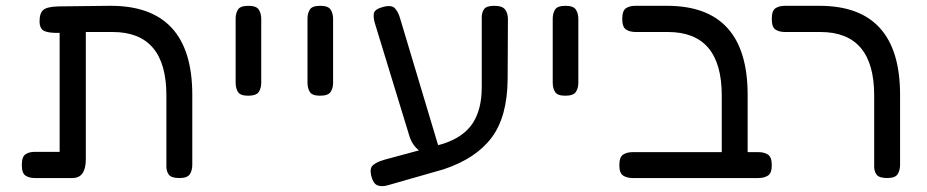

<svg xmlns="http://www.w3.org/2000/svg" viewBox="-20 -602 3188 660"><path d="M100 10Q80 10 67.5 1.5Q55 -7 55 -35Q55 -63 67.5 -71.5Q80 -80 99 -80H185V-489Q148 -488 132 -495.5Q116 -503 116 -529Q116 -557 129 -568Q142 -579 181 -580L355 -582Q641 -585 641 -276V-36Q641 -16 632.5 -3Q624 10 597 10Q569 10 560.5 -1.5Q552 -13 552 -29V-274Q552 -492 367 -492H275V-55Q275 10 229 10Z M833 -273Q806 -273 798 -286Q790 -299 790 -318V-538Q790 -556 798 -569Q806 -582 834 -582Q861 -582 869.5 -569Q878 -556 878 -537V-317Q878 -299 869.5 -286Q861 -273 833 -273Z M1080 -273Q1053 -273 1045 -286Q1037 -299 1037 -318V-538Q1037 -556 1045 -569Q1053 -582 1081 -582Q1108 -582 1116.5 -569Q1125 -556 1125 -537V-317Q1125 -299 1116.5 -286Q1108 -273 1080 -273Z M1316 34Q1294 41 1278.5 35.5Q1263 30 1256 2Q1250 -24 1262.5 -34.5Q1275 -45 1298 -52L1420 -85Q1410 -93 1402 -104Q1394 -115 1388 -132L1269 -521Q1263 -540 1265 -555Q1267 -570 1296 -578Q1326 -586 1337.5 -573.5Q1349 -561 1355 -540L1486 -103L1504 -108Q1574 -131 1605 -178.5Q1636 -226 1636 -302V-543Q1636 -559 1644 -570.5Q1652 -582 1679 -582Q1707 -582 1716.5 -569Q1726 -556 1726 -536L1725 -330Q1724 -201 1670 -129Q1616 -57 1505 -20Z M1923 -273Q1896 -273 1888 -286Q1880 -299 1880 -318V-538Q1880 -556 1888 -569Q1896 -582 1924 -582Q1951 -582 1959.5 -569Q1968 -556 1968 -537V-317Q1968 -299 1959.5 -286Q1951 -273 1923 -273Z M2155 10Q2135 10 2122 1.5Q2109 -7 2109 -34Q2109 -62 2122 -70.5Q2135 -79 2154 -79H2461V-274Q2461 -492 2276 -492H2165Q2145 -492 2132 -500.5Q2119 -509 2119 -537Q2119 -565 2131.5 -573.5Q2144 -582 2164 -582H2273Q2550 -582 2550 -276V-79H2588Q2607 -79 2620 -70.5Q2633 -62 2633 -34Q2633 -7 2620 1.5Q2607 10 2587 10Z M3030 10Q3002 10 2993.5 -1.5Q2985 -13 2985 -29V-274Q2985 -492 2800 -492H2679Q2658 -492 2645.5 -500.5Q2633 -509 2633 -537Q2633 -565 2645.5 -573.5Q2658 -582 2678 -582H2797Q3074 -582 3074 -276V-36Q3074 -16 3065.5 -3Q3057 10 3030 10Z"/></svg>

Font: Fredoka
Style: Regular
Weight: 400
Designer: Ben Nathan
Foundry: Milena B. Brandão, Ben Nathan
Version: Version 2.001